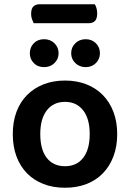

<svg xmlns="http://www.w3.org/2000/svg" viewBox="-20 -866 610 901"><path d="M138 -757Q134 -765 130 -776.5Q126 -788 126 -800Q126 -826 137 -836Q148 -846 166 -846H425Q430 -838 433 -827Q436 -816 436 -803Q436 -778 425.5 -767.5Q415 -757 396 -757ZM285 15Q229 15 184 -2.5Q139 -20 107 -52.5Q75 -85 57.5 -131.5Q40 -178 40 -237Q40 -295 57.5 -341.5Q75 -388 107.5 -420.5Q140 -453 185 -470.5Q230 -488 285 -488Q340 -488 385 -470.5Q430 -453 462.5 -420Q495 -387 512.5 -340.5Q530 -294 530 -237Q530 -179 512.5 -132.5Q495 -86 463 -53Q431 -20 386 -2.5Q341 15 285 15ZM169 -237Q169 -164 199.5 -125Q230 -86 285 -86Q340 -86 370.5 -125.5Q401 -165 401 -237Q401 -309 370 -348.5Q339 -388 285 -388Q231 -388 200 -348.5Q169 -309 169 -237ZM187 -551Q157 -551 138.5 -570Q120 -589 120 -616Q120 -644 138.5 -663Q157 -682 187 -682Q216 -682 235.5 -663Q255 -644 255 -616Q255 -589 235.5 -570Q216 -551 187 -551ZM382 -551Q353 -551 333.5 -570Q314 -589 314 -616Q314 -644 333.5 -663Q353 -682 382 -682Q411 -682 430 -663Q449 -644 449 -616Q449 -589 430 -570Q411 -551 382 -551Z"/></svg>

Font: Baloo 2 Latin SemiBold
Style: Regular
Weight: 400
Designer: Sarang Kulkarni and Ek Type
Foundry: Ek Type
Version: Version 1.001